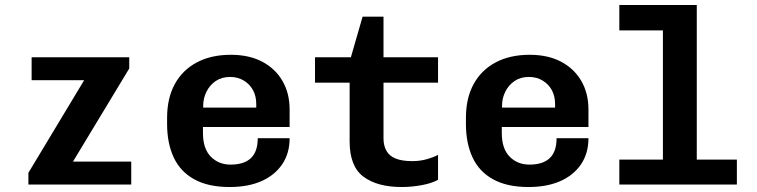

<svg xmlns="http://www.w3.org/2000/svg" viewBox="-20 -741 3040 771"><path d="M94 0V-47L318 -419H107V-511H499V-466L273 -92H507V0Z M902 10Q816 10 760 -21Q704 -52 677.5 -109Q651 -166 651 -243V-268Q651 -347 682 -403.5Q713 -460 770.5 -490.5Q828 -521 907 -521Q980 -521 1032.5 -493.5Q1085 -466 1114 -416.5Q1143 -367 1143 -301V-231H795V-207Q795 -144 826.5 -112Q858 -80 906 -80Q960 -80 987.5 -106Q1015 -132 1015 -186H1143Q1143 -125 1113 -81Q1083 -37 1029.5 -13.5Q976 10 902 10ZM796 -309H1009V-323Q1009 -355 996 -379Q983 -403 959 -417.5Q935 -432 904 -432Q870 -432 846 -415.5Q822 -399 809 -372.5Q796 -346 796 -317Z M1593 10Q1495 10 1439.5 -31.5Q1384 -73 1384 -173V-409H1245V-511H1389L1436 -674H1520V-511H1739V-409H1520V-185Q1520 -156 1532 -135Q1544 -114 1569.5 -104Q1595 -94 1636 -94Q1666 -94 1693 -101.5Q1720 -109 1739 -119V-19Q1714 -5 1673.5 2.5Q1633 10 1593 10Z M2102 10Q2016 10 1960 -21Q1904 -52 1877.5 -109Q1851 -166 1851 -243V-268Q1851 -347 1882 -403.5Q1913 -460 1970.5 -490.5Q2028 -521 2107 -521Q2180 -521 2232.5 -493.5Q2285 -466 2314 -416.5Q2343 -367 2343 -301V-231H1995V-207Q1995 -144 2026.5 -112Q2058 -80 2106 -80Q2160 -80 2187.5 -106Q2215 -132 2215 -186H2343Q2343 -125 2313 -81Q2283 -37 2229.5 -13.5Q2176 10 2102 10ZM1996 -309H2209V-323Q2209 -355 2196 -379Q2183 -403 2159 -417.5Q2135 -432 2104 -432Q2070 -432 2046 -415.5Q2022 -399 2009 -372.5Q1996 -346 1996 -317Z M2642 0V-619H2467V-721H2778V0ZM2467 0V-100H2939V0Z"/></svg>

Font: Chivo Mono SemiBold
Style: Regular
Weight: 600
Monospace: yes
Designer: Hector Gatti
Foundry: Omnibus-Type
Version: Version 1.008